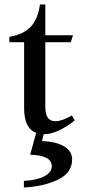

<svg xmlns="http://www.w3.org/2000/svg" viewBox="-20 -593 385 860"><path d="M303 121Q303 181 240 211.5Q177 242 87 247V217Q141 215 176.5 197.5Q212 180 212 151Q212 103 115 100L142 2Q88 -18 88 -108V-404H22V-428Q86 -439 118 -473.5Q150 -508 159 -573H183V-435H307L297 -404H183V-117Q183 -80 194.5 -65Q206 -50 228 -50Q258 -50 302 -76L315 -54Q278 -24 242.5 -8Q207 8 181 8H176L168 39Q231 41 267 62.5Q303 84 303 121Z"/></svg>

Font: Ibarra Real Nova SemiBold
Style: Regular
Weight: 600
Designer: Jose Maria Ribagorda & Octavio Pardo
Foundry: Jose Maria Ribagorda
Version: Version 1.014